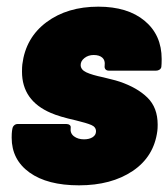

<svg xmlns="http://www.w3.org/2000/svg" viewBox="-20 -548 505 576"><path d="M15 -135Q15 -148 16 -155L17 -161Q18 -168 22.5 -172Q27 -176 33 -176H179Q185 -176 189 -173Q193 -170 192 -164Q190 -148 202 -139Q214 -130 232 -130Q248 -130 258 -136.5Q268 -143 268 -154Q268 -167 254 -173Q240 -179 207 -187Q158 -198 133 -209Q46 -246 46 -333Q46 -347 47 -355Q57 -435 119.5 -481.5Q182 -528 275 -528Q363 -528 414 -485.5Q465 -443 465 -371Q465 -355 464 -347Q463 -342 458.5 -339Q454 -336 448 -336H307Q300 -336 296.5 -340Q293 -344 294 -351V-352Q296 -367 287 -375Q278 -383 261 -383Q245 -383 233.5 -374Q222 -365 222 -353Q222 -339 239 -331Q256 -323 290 -316Q297 -314 312 -310.5Q327 -307 339 -303Q392 -285 422.5 -255Q453 -225 453 -174Q453 -162 452 -155Q442 -78 378 -35Q314 8 217 8Q122 8 68.5 -30.5Q15 -69 15 -135Z"/></svg>

Font: Barlow Semi Condensed Black
Style: Italic
Weight: 900
Width: 4
Italic angle: -7°
Designer: Jeremy Tribby
Foundry: Tribby Type
Version: Version 1.408